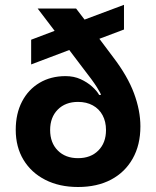

<svg xmlns="http://www.w3.org/2000/svg" viewBox="-20 -765 640 787"><path d="M299.8 1.5Q223.4 1.5 165.8 -27.8Q108.3 -57 76.4 -109.7Q44.5 -162.4 44.5 -232.8Q44.5 -299 70.2 -348.5Q95.8 -398 142 -425.5Q188.3 -453 248.7 -453Q282.8 -453 310.1 -440.6Q337.3 -428.2 357.1 -410.5Q377 -392.8 386.5 -375.8H393.7Q394 -380.7 377.1 -407.6Q360.3 -434.5 318.7 -487.6L263.9 -560L107.7 -500.9V-602.2L203.9 -638.6L134.4 -730H291.9L326.6 -684.7L488.2 -745.2V-644L387.3 -606L444 -530.4Q503.3 -452.8 529.4 -382.2Q555.5 -311.6 555.5 -246.8Q555.5 -170.8 523.9 -114.9Q492.4 -59 435.4 -28.8Q378.3 1.5 299.8 1.5ZM299.8 -116.7Q352 -116.7 383.2 -148.2Q414.5 -179.7 414.5 -232Q414.5 -266.6 400.4 -292.8Q386.3 -318.9 360.3 -333.1Q334.4 -347.3 299.8 -347.3Q248 -347.3 216.8 -315.8Q185.5 -284.2 185.5 -232Q185.5 -179.7 216.8 -148.2Q248 -116.7 299.8 -116.7Z"/></svg>

Font: JetBrains Mono
Style: Regular
Weight: 400
Monospace: yes
Designer: Philipp Nurullin, Konstantin Bulenkov
Foundry: JetBrains
Version: Version 2.305